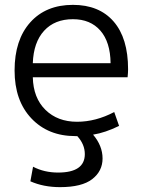

<svg xmlns="http://www.w3.org/2000/svg" viewBox="-20 -550 612 790"><path d="M115 -290H435Q434 -377 393 -424Q352 -471 280 -471Q205 -471 161.5 -423.5Q118 -376 115 -290ZM363 4Q402 50 402 102Q402 154 359.5 187Q317 220 227 220Q159 220 105 196L116 136Q162 160 219 160Q329 160 329 84Q329 44 298 10H290Q178 10 109 -63Q40 -136 40 -260Q40 -386 104.5 -458Q169 -530 280 -530Q388 -530 447.5 -461.5Q507 -393 507 -265Q507 -252 505 -232H115Q117 -147 167 -98Q217 -49 297 -49Q374 -49 450 -89L470 -32Q413 -4 363 4Z"/></svg>

Font: M PLUS 1p
Style: Regular
Weight: 400
Version: Version 1.062